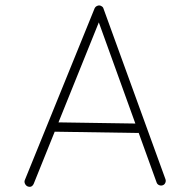

<svg xmlns="http://www.w3.org/2000/svg" viewBox="-20 -681 712 723"><path d="M83 20.5Q76.7 17.1 73.7 10Q70.8 2.9 73.7 -3.4L336.4 -649.9Q339.8 -656.7 347.4 -659.4Q355 -662.1 361.3 -658.2Q368.2 -654.8 369.6 -648.9L603 -6.3Q605.5 0.5 602.5 7.3Q599.6 14.2 592.8 16.6Q585.9 19 579.1 16.1Q572.3 13.2 569.8 6.3L502.4 -180.2L186 -185.1L106.9 11.2Q99.1 27.3 83 20.5ZM352.1 -596.7 200.2 -220.2 489.7 -215.8Z"/></svg>

Font: Mikhak-DS1-FD ExtraLight
Style: Regular
Weight: 200
Designer: Amin Abedi
Version: Version 3.2